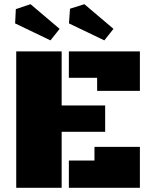

<svg xmlns="http://www.w3.org/2000/svg" viewBox="-20 -892 731 912"><path d="M57.1 0V-647.9H272.9V-391.1H479.5V-266.1H272.9V0ZM441.4 -460.4V-522.5H307.1V-647.9H644.5V-460.4ZM307.1 0V-129.4H428.7V-194.3H644.5V0ZM475.6 -700.2 307.6 -780.8 312.5 -850.6 380.9 -872.1 519 -754.9ZM219.7 -700.2 51.8 -780.8 55.2 -848.6 125 -872.1 263.2 -754.9Z"/></svg>

Font: Black Ops One
Style: Regular
Weight: 400
Designer: James Grieshaber, Eben Sorkin
Foundry: Sorkin Type Co.
Version: Version 1.004; ttfautohint (v1.8.4.7-5d5b)